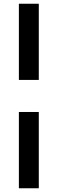

<svg xmlns="http://www.w3.org/2000/svg" viewBox="-20 -846 308 1027"><path d="M187.5 -418.5H81V-826H187.5ZM187.5 161H81V-247H187.5Z"/></svg>

Font: Public Sans
Style: Bold
Weight: 700
Designer: The Public Sans project authors (U.S. Web Design System). Libre Franklin designed by Pablo Impallari and Rodrigo Fuenzal
Version: Version 1.008; ttfautohint (v1.8.1) -l 8 -r 50 -G 200 -x 14 